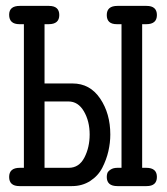

<svg xmlns="http://www.w3.org/2000/svg" viewBox="-20 -631 565 651"><path d="M47 -62H61V-549H46Q11 -549 11 -581Q11 -611 47 -611H146Q181 -611 181 -580Q181 -549 145 -549H131V-348H226Q285 -348 319.5 -297Q354 -246 354 -175Q354 -147 347.5 -118.5Q341 -90 327 -62.5Q313 -35 286 -17.5Q259 0 224 0H46Q11 0 11 -31Q11 -62 47 -62ZM131 -62H213Q248 -62 266 -96.5Q284 -131 284 -175Q284 -220 264.5 -253.5Q245 -287 212 -287H131ZM342 -31Q342 -38 344 -44Q346 -50 355 -56Q364 -62 378 -62H392V-549H376Q342 -549 342 -580Q342 -611 378 -611H477Q512 -611 512 -580Q512 -549 476 -549H462V-62H476Q512 -62 512 -31Q512 0 477 0H378Q342 0 342 -31Z"/></svg>

Font: CMU Typewriter Text
Style: Regular
Weight: 500
Monospace: yes
Version: Version 0.7.0